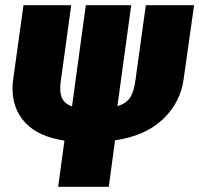

<svg xmlns="http://www.w3.org/2000/svg" viewBox="-20 -716 764 736"><path d="M724 -696 684 -413Q672 -323 604.5 -259Q537 -195 421 -178L397 0H203L227 -177Q128 -192 78 -244.5Q28 -297 28 -377Q28 -396 31 -415L70 -696H253L213 -405Q211 -394 211 -375Q211 -349 221.5 -333Q232 -317 256 -308L309 -696H483L430 -309Q463 -319 478 -341Q493 -363 499 -407L539 -696Z"/></svg>

Font: Fira Sans Condensed Black
Style: Italic
Weight: 900
Width: 3
Italic angle: -8°
Designer: Carrois Corporate & Edenspiekermann AG
Foundry: Carrois Corporate GbR & Edenspiekermann AG
Version: Version 4.203